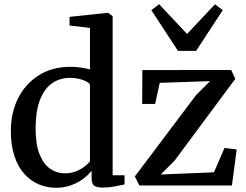

<svg xmlns="http://www.w3.org/2000/svg" viewBox="-20 -880 1168 911"><path d="M246.5 11Q203 11 164.2 -5.2Q125.5 -21.5 95.5 -54.8Q65.5 -88 48.5 -139Q31.5 -190 31.5 -259.5Q31.5 -344.5 65.5 -413Q99.5 -481.5 163.2 -522.2Q227 -563 315 -563Q341.5 -563 365 -559.2Q388.5 -555.5 407 -550.5V-747.5L310 -759V-800L488 -819H493.5L514.5 -803V-48.5H571V-5Q551.5 -0.5 523.5 4.8Q495.5 10 466.5 10Q441.5 10 428 1.8Q414.5 -6.5 414.5 -36.5V-70Q399 -49.5 374 -31Q349 -12.5 316.8 -0.8Q284.5 11 246.5 11ZM288 -57.5Q315.5 -57.5 339 -66.5Q362.5 -75.5 380 -88.8Q397.5 -102 407 -114.5V-479Q399 -491.5 371.8 -501Q344.5 -510.5 312 -510.5Q265 -510.5 228.8 -486.2Q192.5 -462 171.2 -410Q150 -358 149 -274.5Q148.5 -197 167.2 -149.2Q186 -101.5 217.8 -79.5Q249.5 -57.5 288 -57.5ZM976.5 -495 738 -487 716 -387H654.5L655.5 -547.5L1077 -548L1096.5 -506L808.5 -118L742.5 -52L995 -62.5L1045.5 -178L1103 -171L1080.5 0H641L620 -43L910.5 -429ZM824.5 -638.5 698 -832 735 -860 867.5 -719 1000 -859.5 1037 -832 910.5 -638.5Z"/></svg>

Font: Merriweather 36pt Medium
Style: Regular
Weight: 500
Version: Version 2.100